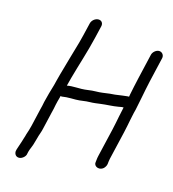

<svg xmlns="http://www.w3.org/2000/svg" viewBox="-110 -787 831 924"><g transform="rotate(15 305.5 -325.0)"><path d="M554 -596 525 -471C518 -442 513 -415 507 -387L505 -375C501 -375 495 -375 490 -374L473 -372C462 -370 450 -369 437 -367L412 -365C388 -362 367 -358 343 -358C319 -358 296 -352 274 -352H249C231 -352 217 -352 202 -349L213 -391C232 -460 257 -535 273 -604L288 -667C292 -683 283 -696 267 -696C251 -696 235 -683 231 -667L216 -604C213 -592 210 -579 206 -565C190 -512 173 -449 157 -394C151 -374 147 -354 142 -336C132 -302 125 -279 117 -245C115 -231 111 -218 108 -205L88 -119C84 -103 80 -89 74 -72C71 -58 65 -45 62 -32C59 -20 51 -2 48 10L46 19C45 33 53 46 69 46C84 46 102 31 103 16L105 7C108 -6 116 -21 119 -31C122 -43 127 -56 130 -69C134 -86 141 -100 145 -119L165 -205C168 -218 172 -232 174 -246C177 -259 180 -272 184 -285L185 -292H194C206 -294 220 -295 236 -295H261C285 -295 306 -301 330 -301C346 -301 366 -304 381 -306C410 -310 441 -310 468 -315L485 -318H493L483 -271C478 -248 475 -227 469 -203L436 -62C432 -45 433 -39 431 -27C429 -5 462 6 480 -16C493 -32 488 -40 493 -62L526 -203C532 -227 535 -248 540 -271L547 -304C554 -327 559 -363 565 -388C571 -416 575 -442 582 -471L611 -596C614 -611 603 -625 588 -625C573 -625 557 -611 554 -596Z"/></g></svg>

Font: Electronic
Style: It
Weight: 400
Version: Version 1.011